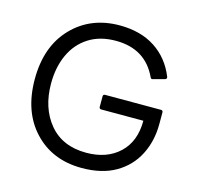

<svg xmlns="http://www.w3.org/2000/svg" viewBox="-110 -863 1016 991"><g transform="rotate(15 398.5 -367.0)"><path d="M410 14Q253 14 155.5 -89.5Q58 -193 58 -367Q58 -542 157 -645Q256 -748 411 -748Q523 -748 600.5 -697.5Q678 -647 715 -555L716 -551Q716 -544 709 -541Q645 -523 643 -523Q637 -523 634 -529Q571 -666 412 -666Q327 -666 267 -627.5Q207 -589 176 -521.5Q145 -454 145 -367Q145 -236 215 -152Q285 -68 412 -68Q522 -68 588.5 -130.5Q655 -193 655 -304H430Q420 -304 419 -314V-371Q419 -382 430 -382H728Q739 -382 739 -371V-309Q739 -218 701.5 -144.5Q664 -71 591 -28.5Q518 14 410 14Z"/></g></svg>

Font: YamahaIndonesia935. App
Style: Regular
Weight: 400
Designer: Dalton Maag Ltd
Foundry: Dalton Maag Ltd
Version: Version 1.002; January 01, 2024; Regular/Italic